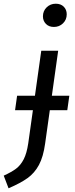

<svg xmlns="http://www.w3.org/2000/svg" viewBox="-68 -800 405 1033"><path d="M294 -207H200L175 -29Q165 44 141.5 87.5Q118 131 80.5 158Q43 185 -22 213L-48 145Q-6 126 18.5 107.5Q43 89 59.5 57Q76 25 84 -29L109 -207H13L24 -285H120L154 -527H245L211 -285H305ZM163 -712Q163 -741 183 -760.5Q203 -780 232 -780Q259 -780 275 -764Q291 -748 291 -723Q291 -694 271 -674.5Q251 -655 222 -655Q195 -655 179 -671.5Q163 -688 163 -712Z"/></svg>

Font: FiraGO
Style: Italic
Weight: 400
Italic angle: -8°
Designer: bBox Type GmbH
Foundry: bBox Type GmbH
Version: Version 1.001